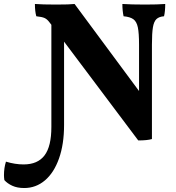

<svg xmlns="http://www.w3.org/2000/svg" viewBox="-143 -699 888 968"><path d="M690 -679Q690 -641 684 -617Q659 -615 646 -603Q633 -591 628 -561.5Q623 -532 623 -474V2Q600 9 554 9L180 -489V-69Q180 28 154.5 100Q129 172 83.5 210.5Q38 249 -21 249Q-56 249 -81 237.5Q-106 226 -121 209Q-123 195 -123 184Q-123 148 -113 116Q-67 130 -24 130Q47 130 81.5 84.5Q116 39 116 -59V-574L106 -587Q95 -602 82 -608Q69 -614 40 -617Q33 -642 33 -679Q69 -676 140 -676Q210 -676 233 -679L558 -240V-474Q558 -532 552 -561Q546 -590 529.5 -602Q513 -614 480 -617Q474 -645 474 -679Q518 -676 589 -676Q653 -676 690 -679Z"/></svg>

Font: Vollkorn SC
Style: Bold
Weight: 700
Designer: Friedrich Althausen
Foundry: Friedrich Althausen
Version: Version 4.015